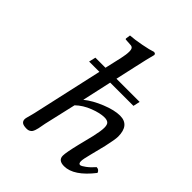

<svg xmlns="http://www.w3.org/2000/svg" viewBox="-199 -815 941 941"><g transform="rotate(45 271.5 -344.0)"><path d="M442.9 -475.1 435.1 -439.9H273.9L240.2 -287.1Q276.4 -316.4 330.3 -338.1Q384.3 -359.9 422.9 -359.9Q488.8 -359.9 488.8 -279.8Q488.8 -261.2 476.1 -204.1L456.1 -124Q444.8 -81.5 444.8 -66.9Q444.8 -49.8 455.1 -49.8Q462.9 -49.8 482.2 -64.2Q501.5 -78.6 520 -100.1Q537.1 -100.1 543 -83Q470.7 9.8 403.8 9.8Q362.8 9.8 362.8 -22.9Q362.8 -44.9 379.9 -115.2L399.9 -195.8Q410.2 -240.7 410.2 -263.2Q410.2 -284.7 401.4 -292.2Q392.6 -299.8 375 -299.8Q344.7 -299.8 301.8 -283.2Q258.8 -266.6 229 -237.8L190.9 -71.8Q189.5 -64.9 187.3 -52.7Q185.1 -40.5 183.6 -33.4Q182.1 -26.4 179 -17.1Q175.8 -7.8 171.9 -2.7Q168 2.4 161.1 6.1Q154.3 9.8 145 9.8Q122.1 9.8 113 2.9Q104 -3.9 104 -17.1Q104 -21.5 106.2 -30Q108.4 -38.6 112.1 -51.8Q115.7 -64.9 117.2 -71.8L199.2 -439.9H127.9L136.2 -475.1H206.1L226.1 -563Q232.9 -593.8 232.9 -612.8Q232.9 -628.4 227.8 -634.8Q222.7 -641.1 211.9 -641.1L181.2 -643.1Q175.8 -643.1 175.8 -647.9L179.2 -671.9Q210 -673.8 254.4 -682.4Q298.8 -690.9 318.8 -698.2Q331.1 -698.2 331.1 -688Q320.3 -647.9 306.2 -583L282.2 -475.1Z"/></g></svg>

Font: Common Serif News
Style: Italic
Weight: 450
Italic angle: -12°
Designer: Philipp H. Poll, Khaled Hosny
Foundry: Stefan Peev, Context Ltd.
Version: Version 1.026